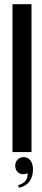

<svg xmlns="http://www.w3.org/2000/svg" viewBox="-20 -719 199 908"><path d="M39 -699H129V0H39ZM110 100Q100 105 90 105Q73 105 62.5 93.5Q52 82 52 65Q52 47 63.5 35.5Q75 24 92 24Q112 24 124 40Q136 56 136 83Q136 117 118.5 140Q101 163 69 169L66 157Q115 142 110 100Z"/></svg>

Font: Moniqa Narrow Heading
Style: Bold
Weight: 700
Width: 4
Designer: Rajesh Rajput
Foundry: Rajesh Rajput
Version: Version 1.000